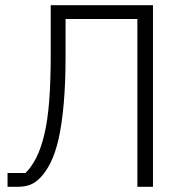

<svg xmlns="http://www.w3.org/2000/svg" viewBox="-20 -718 706 738"><path d="M9 0V-53H78Q101 -76 119 -111Q137 -146 150 -199.5Q163 -253 169 -328.5Q175 -404 175 -508V-698H568V0H508V-645H232V-504Q232 -399 225 -320Q218 -241 205.5 -185.5Q193 -130 174.5 -93Q156 -56 133 -33Q115 -15 95 -7.5Q75 0 47 0Z"/></svg>

Font: IBM Plex Sans Light
Style: Regular
Weight: 300
Designer: Mike Abbink, Paul van der Laan, Pieter van Rosmalen
Foundry: Bold Monday
Version: Version 3.201